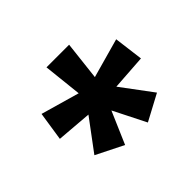

<svg xmlns="http://www.w3.org/2000/svg" viewBox="-107 -919 822 822"><g transform="rotate(-45 304.5 -508.0)"><path d="M120 -334 225 -475 65 -488 85 -619 260 -569 241 -745H378L358 -569L537 -619L554 -486L394 -475L499 -334L381 -271L307 -418L244 -272Z"/></g></svg>

Font: Noto Sans Devanagari ExtraBold
Style: Regular
Weight: 800
Version: Version 2.003